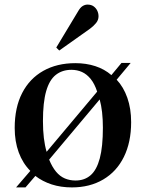

<svg xmlns="http://www.w3.org/2000/svg" viewBox="-20 -802 635 836"><path d="M50 14 112 -58Q79 -91 61.5 -138.5Q44 -186 44 -245Q44 -334 76.5 -397Q109 -460 168.5 -493.5Q228 -527 308 -527Q355 -527 395 -514Q435 -501 465 -475L509 -528H549L488 -455Q518 -423 534.5 -376Q551 -329 551 -270Q551 -183 519.5 -119Q488 -55 429.5 -20.5Q371 14 293 14Q245 14 205 1Q165 -12 134 -36L91 14ZM309 -16Q348 -16 374.5 -39Q401 -62 414.5 -112.5Q428 -163 428 -246Q428 -282 424.5 -313Q421 -344 414 -369L194 -107Q207 -75 224 -54.5Q241 -34 262.5 -25Q284 -16 309 -16ZM183 -141 403 -403Q392 -437 375 -458Q358 -479 337 -488.5Q316 -498 291 -498Q251 -498 223 -476Q195 -454 181 -405Q167 -356 167 -275Q167 -234 171 -201Q175 -168 183 -141ZM238 -582 225 -595 319 -751Q329 -769 339.5 -775.5Q350 -782 361 -782Q377 -782 387.5 -774.5Q398 -767 403.5 -755.5Q409 -744 409 -731Q409 -715 398.5 -702Q388 -689 372 -677Z"/></svg>

Font: Literata 60pt Medium
Style: Regular
Weight: 500
Designer: Latin by Veronika Burian and Jose Scaglione. Greek by Irene Vlachou. Cyrillic by Vera Evstafieva.
Foundry: TypeTogether
Version: Version 3.103;gftools[0.9.29]